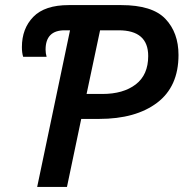

<svg xmlns="http://www.w3.org/2000/svg" viewBox="-20 -734 721 754"><path d="M126 0H243L299 -267H369Q513 -267 597 -330.5Q681 -394 681 -518Q681 -606 629.5 -660Q578 -714 456 -714H250Q156 -714 111 -668Q66 -622 66 -549Q66 -526 71 -511H163Q159 -525 159 -539Q159 -615 234 -615H255ZM320 -365 373 -615H446Q562 -615 562 -514Q562 -440 513 -402.5Q464 -365 382 -365Z"/></svg>

Font: Noto Sans UI Medium
Style: Italic
Weight: 500
Italic angle: -12°
Designer: Monotype Design Team
Foundry: Monotype Imaging Inc.
Version: Version 1.901